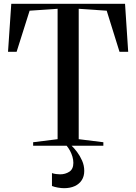

<svg xmlns="http://www.w3.org/2000/svg" viewBox="-20 -763 713 1005"><path d="M281.5 -34.5V-717L135 -707L67 -492H22L39 -743H634.5L651 -492H605.5L538.5 -707L392 -717V-34.5L521 -18.5V0H153.5V-18.5ZM315 222Q301 222 282.5 218.8Q264 215.5 252 210.5V143Q262 146.5 273.8 148Q285.5 149.5 294.5 149.5Q322 149.5 343 135.8Q364 122 364 89.5Q364 73.5 359.2 57.2Q354.5 41 346.5 26.2Q338.5 11.5 329 0H343.5H355Q368 12 383.2 32.2Q398.5 52.5 409.8 78Q421 103.5 421 131.5Q421 160 407.8 180.2Q394.5 200.5 371 211.2Q347.5 222 315 222Z"/></svg>

Font: Merriweather 144pt
Style: Regular
Weight: 400
Version: Version 2.100